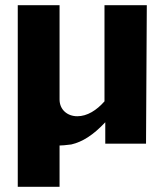

<svg xmlns="http://www.w3.org/2000/svg" viewBox="-20 -550 641 735"><path d="M276 -105C237 -105 208 -131 208 -169V-530H48V165H208V7C217 7 229 6 253 3C296 -7 337 -33 383 -82V0H539L542 -530H380V-162C350 -128 314 -105 276 -105Z"/></svg>

Font: 18Franklin
Style: Bold
Weight: 700
Designer: Pablo Impallari, Rodrigo Fuenzalida (Modified by Dan O. Williams)
Version: Version 0.025;PS 000.025;hotconv 1.0.88;makeotf.lib2.5.64775